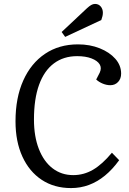

<svg xmlns="http://www.w3.org/2000/svg" viewBox="-20 -944 659 978"><path d="M488 -574Q499 -598 487.5 -616.5Q476 -635 446 -646.5Q416 -658 373 -658Q304 -658 254.5 -621Q205 -584 179 -512Q153 -440 153 -335Q153 -249 178 -185Q203 -121 248 -86.5Q293 -52 353 -52Q407 -52 454 -79.5Q501 -107 550 -166L587 -128Q553 -81 514.5 -49.5Q476 -18 433 -2Q390 14 342 14Q256 14 192.5 -28Q129 -70 94 -146.5Q59 -223 59 -326Q59 -446 98.5 -534Q138 -622 209.5 -670Q281 -718 377 -718Q438 -718 488 -698Q538 -678 567.5 -644.5Q597 -611 597 -569Q597 -543 581.5 -526.5Q566 -510 542 -510Q523 -510 503.5 -518Q484 -526 470 -539ZM423 -902Q435 -913 444.5 -918.5Q454 -924 464 -924Q482 -924 493 -911Q504 -898 504 -879Q504 -871 502 -862Q500 -853 496 -842L312 -756L294 -781Z"/></svg>

Font: Literata 18pt
Style: Italic
Weight: 400
Italic angle: -2°
Designer: Latin by Veronika Burian and Jose Scaglione. Greek by Irene Vlachou. Cyrillic by Vera Evstafieva
Foundry: TypeTogether
Version: Version 3.103;gftools[0.9.29]